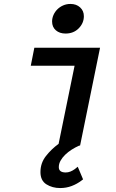

<svg xmlns="http://www.w3.org/2000/svg" viewBox="-20 -736 590 973"><path d="M277 -7 358 -403H136L154 -494H487L386 1L379 3Q361 11 343 22.5Q325 34 310.5 48Q296 62 287 78Q278 94 278 111Q278 138 313 138Q325 138 336.5 133.5Q348 129 359 121L374 109L401 173L393 179Q371 196 343.5 206.5Q316 217 285 217Q245 217 215 198Q185 179 185 136Q185 90 213 54.5Q241 19 277 -7ZM244 -627Q244 -644 251 -660Q258 -676 270.5 -688.5Q283 -701 300 -708.5Q317 -716 337 -716Q367 -716 386 -698.5Q405 -681 405 -654Q405 -619 379 -592.5Q353 -566 312 -566Q282 -566 263 -582.5Q244 -599 244 -627Z"/></svg>

Font: Codetta
Style: Bold Italic
Weight: 700
Italic angle: -11°
Designer: Ulrich Proeller
Foundry: PROSA GmbH
Version: Version 2.00;September 29, 2018;FontCreator 11.5.0.2427 64-b